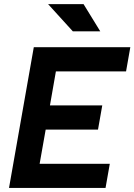

<svg xmlns="http://www.w3.org/2000/svg" viewBox="-20 -926 662 946"><path d="M24.4 0H500L521 -119.1H175.3L205.1 -287.6H462.9L483.9 -406.7H226.1L255.4 -574.2H601.1L622.1 -693.4H146.5L125.5 -574.2ZM338.9 -771.5H474.1L391.6 -905.8H216.8Z"/></svg>

Font: Cascadia Code
Style: Bold Italic
Weight: 700
Italic angle: -10°
Monospace: yes
Designer: Aaron Bell
Foundry: Saja Typeworks
Version: Version 2404.023